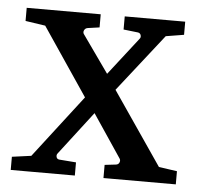

<svg xmlns="http://www.w3.org/2000/svg" viewBox="-42 -525 593 568"><g transform="rotate(5 255.0 -241.0)"><path d="M285.2 0V-39.1L318.8 -43Q325.7 -43.9 328.4 -49.8Q331.1 -55.7 328.1 -61L242.2 -189L144 -61Q140.1 -56.6 141.6 -50.3Q143.1 -43.9 149.9 -43L200.2 -39.1V0H9.8V-39.1L66.9 -46.9L210 -232.9L74.2 -434.1L15.1 -442.9V-481.9H234.9V-442.9L200.2 -438Q193.4 -437 190.2 -431.2Q187 -425.3 189.9 -419.9L269 -308.1L356 -419.9Q359.9 -424.3 357.9 -430.7Q356 -437 349.1 -438L306.2 -442.9V-481.9H485.8V-442.9L432.1 -434.1L297.9 -263.2L445.8 -46.9L500 -39.1V0Z"/></g></svg>

Font: Charis SIL Cyr
Style: Regular
Weight: 400
Foundry: SIL International
Version: Version 5.000